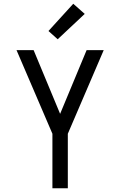

<svg xmlns="http://www.w3.org/2000/svg" viewBox="-20 -1002 640 1022"><path d="M259 0V-290L68 -735H159L300 -396L441 -735H532L341 -290V0ZM287 -793 238 -837 370 -982 431 -928Z"/></svg>

Font: Iosevka Fixed Extended
Style: Regular
Weight: 400
Width: 7
Monospace: yes
Designer: Belleve Invis
Foundry: Belleve Invis
Version: Version 24.1.1; ttfautohint (v1.8.4)